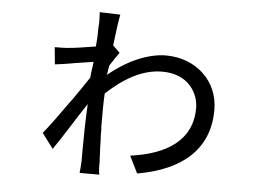

<svg xmlns="http://www.w3.org/2000/svg" viewBox="-50 -712 1100 817"><g transform="rotate(5 500.0 -303.5)"><path d="M399 -12C398 -27 397 -42 397 -57L396 -67C396 -82 395 -97 395 -112L394 -122V-132C394 -136 394 -139 394 -142V-152C394 -156 393 -159 393 -162V-172C393 -175 393 -179 393 -182V-192C393 -208 393 -224 393 -240C393 -261 394 -282 395 -305C465 -370 543 -419 632 -419C744 -419 788 -339 788 -277C788 -140 682 -72 526 -51L562 22C754 -11 866 -109 866 -276C866 -401 768 -489 641 -489C569 -489 479 -453 398 -385C399 -399 402 -410 404 -425C417 -446 433 -469 443 -483L413 -512C420 -571 427 -623 432 -645L344 -648C344 -637 347 -602 344 -585C344 -567 344 -538 340 -501C294 -493 244 -486 216 -484C199 -483 185 -483 166 -483L173 -410C192 -412 217 -416 242 -420L252 -422C284 -427 315 -432 336 -435C334 -411 329 -389 328 -367C311 -341 286 -305 259 -266L252 -257C213 -202 172 -145 147 -115L195 -51C233 -105 286 -193 327 -254C323 -182 322 -106 322 -49V-36C322 -26 322 -17 322 -9C322 3 319 29 318 41H402C399 26 398 3 399 -12Z"/></g></svg>

Font: Glow Sans SC Normal Book
Style: Regular
Weight: 500
Designer: Ryoko NISHIZUKA (kana, bopomofo & ideographs); Paul D. Hunt (Latin, Greek & Cyrillic); Sandoll Communications, Soo-young
Version: Version 0.93